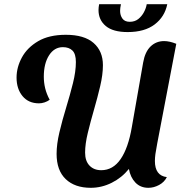

<svg xmlns="http://www.w3.org/2000/svg" viewBox="-20 -875 874 916"><path d="M413 21Q337 21 293.5 -20.5Q250 -62 250 -141Q250 -187 263.5 -244Q277 -301 295.5 -361.5Q314 -422 328 -478Q342 -534 342 -579Q342 -618 325.5 -634Q309 -650 280 -650Q239 -650 214 -611Q189 -572 189 -509Q189 -481 195.5 -454Q202 -427 217 -399Q206 -391 192.5 -386.5Q179 -382 166 -382Q116 -382 87.5 -416.5Q59 -451 59 -505Q59 -554 84.5 -601Q110 -648 162 -678.5Q214 -709 294 -709Q382 -709 426.5 -670Q471 -631 471 -564Q471 -519 458 -464Q445 -409 428.5 -352Q412 -295 399 -241.5Q386 -188 386 -147Q386 -107 407 -85Q428 -63 463 -63Q519 -63 555.5 -116Q592 -169 609 -269L663 -577Q672 -628 698.5 -653.5Q725 -679 763 -679Q789 -679 821 -666L730 -190Q724 -159 721.5 -140.5Q719 -122 719 -107Q719 -37 776 -30Q764 -6 739 7.5Q714 21 688 21Q650 21 626 -4Q602 -29 595 -69Q561 -27 513 -3Q465 21 413 21ZM589 -722Q519 -722 484.5 -751Q450 -780 450 -827Q450 -840 453 -855H557Q553 -836 553 -823Q553 -802 564 -786.5Q575 -771 599 -771Q623 -771 639.5 -784Q656 -797 666.5 -816.5Q677 -836 680 -855H778Q766 -795 718 -758.5Q670 -722 589 -722Z"/></svg>

Font: Sansita Swashed Medium
Style: Regular
Weight: 500
Designer: Pablo Cosgaya
Foundry: Omnibus-Type
Version: Version 1.003; ttfautohint (v1.8.3)